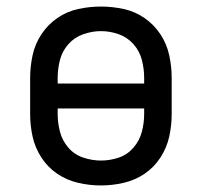

<svg xmlns="http://www.w3.org/2000/svg" viewBox="-20 -558 616 586"><path d="M288 8Q323 8 357.5 0Q392 -8 421 -27.5Q450 -47 469.5 -77Q489 -107 496.5 -141Q504 -175 504 -210V-320Q504 -355 496.5 -389.5Q489 -424 469.5 -453.5Q450 -483 421 -503Q392 -523 357.5 -530.5Q323 -538 288 -538Q253 -538 218.5 -530.5Q184 -523 155 -503Q126 -483 106.5 -453.5Q87 -424 79.5 -389.5Q72 -355 72 -320V-210Q72 -175 79.5 -141Q87 -107 106.5 -77Q126 -47 155 -27.5Q184 -8 218.5 0Q253 8 288 8ZM288 -68Q261 -68 234 -77Q207 -86 188.5 -107.5Q170 -129 163 -156Q156 -183 156 -210V-227H420V-210Q420 -183 413 -156Q406 -129 387.5 -107.5Q369 -86 342.5 -77Q316 -68 288 -68ZM156 -303V-320Q156 -348 163 -375Q170 -402 188.5 -423Q207 -444 234 -453.5Q261 -463 288 -463Q316 -463 342.5 -453.5Q369 -444 387.5 -423Q406 -402 413 -375Q420 -348 420 -320V-303Z"/></svg>

Font: Iosevka SS01 Extended
Style: Regular
Weight: 400
Width: 7
Monospace: yes
Designer: Belleve Invis
Foundry: Belleve Invis
Version: Version 3.4.7; ttfautohint (v1.8.3)